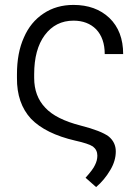

<svg xmlns="http://www.w3.org/2000/svg" viewBox="-20 -575 566 781"><path d="M425 -502Q481 -448 481 -355H406Q406 -419 371 -456Q336 -491 279 -491Q206 -491 162 -432Q119 -374 119 -273V-258Q119 -184 164 -137Q207 -90 309 -64Q391 -43 422 -20Q451 4 451 41Q451 79 429 116Q405 157 371 186L328 148Q358 115 366 97Q376 78 376 58Q376 35 358 21Q340 9 286 -3Q165 -31 106 -92Q48 -155 49 -258V-273Q49 -360 77 -422Q104 -485 157 -520Q209 -555 279 -555Q369 -555 425 -502Z"/></svg>

Font: Sinter Normal
Style: Regular
Weight: 350
Foundry: Adobe & rsms
Version: Version 1.000